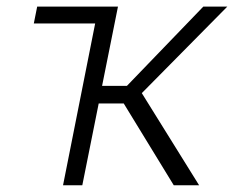

<svg xmlns="http://www.w3.org/2000/svg" viewBox="-20 -548 692 568"><path d="M569 0H494L346 -242H272L223.5 0H166.5L261.5 -478.5H80L90 -528.5H329L282 -294H355.5L581.5 -528.5H652.5L399.5 -272.5Z"/></svg>

Font: Roberto Sans Light
Style: Italic
Weight: 300
Italic angle: -11°
Designer: Google
Version: Version 1.00;June 11, 2020;FontCreator 12.0.0.2522 64-bit; t